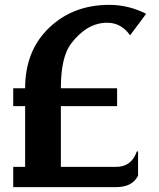

<svg xmlns="http://www.w3.org/2000/svg" viewBox="-20 -767 653 787"><path d="M34.2 0V-83H83V-332H34.2V-405.3H83Q83 -560.1 182.6 -654.3Q280.3 -747.1 428.2 -747.1Q506.8 -747.1 579.1 -710.4L513.2 -622.1Q477.1 -673.8 419.4 -673.8Q336.4 -673.8 271.5 -588.4Q229.5 -533.2 229.5 -405.3H460V-332H229.5V-83H456.1Q519 -83 541 -146.5H545.9V-46.9Q522.5 0 456.1 0Z"/></svg>

Font: Berenika
Style: Bold
Weight: 700
Designer: Wojciech Kalinowski "wmk69" (wmk69@o2.pl)
Foundry: Wojciech Kalinowski "wmk69" (wmk69@o2.pl)
Version: Version 3.1.0; 2021-05-14